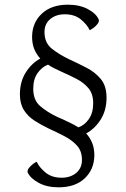

<svg xmlns="http://www.w3.org/2000/svg" viewBox="-20 -825 540 820"><path d="M230 -25Q180 -25 144.5 -44.5Q109 -64 98 -89Q96 -98 104 -108Q112 -118 122 -125.5Q132 -133 137 -134Q147 -111 174 -88.5Q201 -66 243 -66Q281 -66 305.5 -86.5Q330 -107 330 -142Q330 -180 308.5 -203.5Q287 -227 254 -244Q221 -261 186 -277Q155 -292 127 -310Q99 -328 82 -355Q65 -382 65 -422Q65 -476 90 -515.5Q115 -555 152 -575Q136 -592 126.5 -615Q117 -638 117 -669Q118 -729 159 -767Q200 -805 270 -805Q320 -805 355.5 -786Q391 -767 402 -741Q404 -732 396 -722Q388 -712 378 -705Q368 -698 363 -696Q353 -719 326 -741.5Q299 -764 257 -764Q219 -764 194.5 -743.5Q170 -723 170 -688Q170 -642 201.5 -617Q233 -592 275 -572Q312 -555 349 -536Q386 -517 410.5 -487.5Q435 -458 435 -408Q435 -354 410 -314.5Q385 -275 348 -255Q364 -238 373.5 -215Q383 -192 383 -161Q382 -101 341.5 -63Q301 -25 230 -25ZM315 -281Q341 -290 359.5 -316.5Q378 -343 378 -384Q378 -424 358 -448Q338 -472 307 -488Q276 -504 242 -519Q227 -526 212.5 -533Q198 -540 185 -549Q159 -539 140.5 -513Q122 -487 122 -446Q122 -397 152 -371.5Q182 -346 222 -327Q228 -324 234 -321.5Q240 -319 247 -316Q264 -308 281.5 -299.5Q299 -291 315 -281Z"/></svg>

Font: Gowun Batang
Style: Regular
Weight: 400
Designer: Yanghee Ryu
Foundry: Yanghee Ryu
Version: Version 2.000